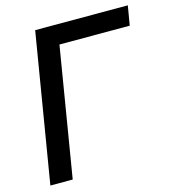

<svg xmlns="http://www.w3.org/2000/svg" viewBox="-108 -818 817 907"><g transform="rotate(-15 300.0 -364.0)"><path d="M600.1 -727.5 584 -632.3H240.2L135.7 0H26.4L147 -727.5Z"/></g></svg>

Font: Inter 28pt Medium
Style: Italic
Weight: 500
Italic angle: -9.3988°
Designer: Rasmus Andersson
Foundry: rsms
Version: Version 4.001;git-66647c0bb